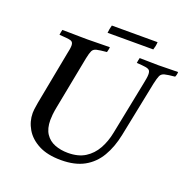

<svg xmlns="http://www.w3.org/2000/svg" viewBox="-144 -962 1100 1113"><g transform="rotate(20 406.0 -406.0)"><path d="M348 11Q264 11 209.5 -17.5Q155 -46 128 -92Q101 -138 101 -190Q101 -198 102.5 -213Q104 -228 109 -255L171 -581Q175 -599 177 -611.5Q179 -624 179 -634Q179 -656 162.5 -661Q146 -666 92 -669Q94 -685 98 -701Q118 -701 147.5 -700.5Q177 -700 207 -699.5Q237 -699 255 -699Q282 -699 322 -700Q362 -701 391 -701Q391 -694 389 -685.5Q387 -677 385 -669Q342 -665 323 -660.5Q304 -656 297 -641.5Q290 -627 283 -593L221 -272Q215 -242 213 -221.5Q211 -201 211 -187Q211 -134 232.5 -102Q254 -70 290.5 -56Q327 -42 371 -42Q435 -42 477 -68.5Q519 -95 544.5 -140.5Q570 -186 581 -243L647 -573Q650 -589 652.5 -602.5Q655 -616 655 -629Q655 -646 648.5 -653.5Q642 -661 623.5 -664Q605 -667 569 -669Q571 -685 575 -701Q598 -701 634 -700Q670 -699 692 -699Q714 -699 748 -700Q782 -701 812 -701Q812 -684 805 -670Q762 -666 742.5 -661Q723 -656 716 -640.5Q709 -625 701 -589L632 -248Q616 -169 581.5 -110.5Q547 -52 490 -20.5Q433 11 348 11ZM359 -823H641Q640 -799 632 -775H350Q352 -799 359 -823Z"/></g></svg>

Font: Castoro
Style: Italic
Weight: 400
Italic angle: -11°
Designer: John Hudson with Paul Hanslow, assisted by Kaja Sojewska.
Foundry: Tiro Typeworks Ltd.
Version: Version 2.04